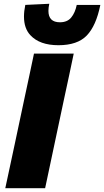

<svg xmlns="http://www.w3.org/2000/svg" viewBox="-20 -997 552 1017"><path d="M8 0Q20.5 -56.5 31.5 -109.5Q42.5 -162 57.5 -231L109 -473.5Q124 -544.5 136 -599.5Q147.5 -654 160 -713H370.5Q358.5 -654.5 346.5 -599Q334.5 -543.5 319.5 -473.5L268 -231Q253.5 -162 242.2 -109.2Q231 -56.5 219 0ZM289.5 -757.5Q190 -757.5 141 -810.5Q107 -846.5 107 -909.5Q107 -937.5 114 -971L241 -977Q236.5 -956 236.5 -939.5Q236.5 -879 297.5 -879Q336.5 -879 357.2 -904.2Q378 -929.5 386.5 -971H511.5Q489 -860 439.5 -808.8Q390 -757.5 289.5 -757.5Z"/></svg>

Font: Heraclito ExtraBold
Style: Italic
Weight: 800
Italic angle: -12°
Designer: Kostas Bartsokas (font) & Cristiano Sobral (main changes)
Foundry: Kostas Bartsokas (font) & Cristiano Sobral (main changes)
Version: Version 1.00;July 8, 2020;FontCreator 13.0.0.2655 64-bit